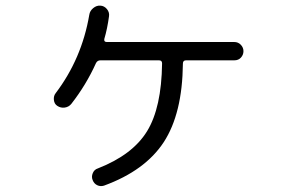

<svg xmlns="http://www.w3.org/2000/svg" viewBox="-20 -635 1040 675"><path d="M803.7 -487.3Q817.4 -487.3 826.7 -477.5Q835.9 -467.8 835.9 -455.1Q835.9 -442.4 827.1 -432.6Q818.4 -422.9 803.7 -422.9H633.8Q623 -422.9 623 -411.1Q621.1 -235.4 555.7 -135.3Q490.2 -35.2 345.7 17.6Q333 21.5 321.8 16.1Q310.5 10.7 305.7 -2Q300.8 -13.7 306.2 -26.4Q311.5 -39.1 324.2 -43Q446.3 -90.8 497.1 -173.8Q547.9 -256.8 549.8 -412.1Q549.8 -422.9 539.1 -422.9H333Q322.3 -422.9 317.4 -413.1Q283.2 -336.9 230.5 -269.5Q221.7 -258.8 207.5 -256.8Q193.4 -254.9 181.6 -262.7Q170.9 -269.5 169.4 -283.7Q168 -297.9 175.8 -307.6Q267.6 -428.7 293.9 -583Q295.9 -596.7 307.6 -606.4Q319.3 -616.2 333 -615.2Q346.7 -614.3 356 -603Q365.2 -591.8 363.3 -578.1Q357.4 -534.2 346.7 -498Q344.7 -487.3 355.5 -487.3Z"/></svg>

Font: Rounded-X Mgen+ 2m regular
Style: Regular
Weight: 400
Designer: [Source Han Sans]
Ryoko NISHIZUKA  (kana & ideographs); Paul D. Hunt (Latin, Greek & Cyrillic); Wenlong ZHANG  (bopomofo
Version: Version 1.059.20150602